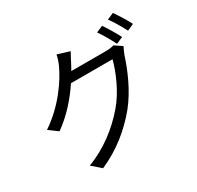

<svg xmlns="http://www.w3.org/2000/svg" viewBox="-186 -1057 1372 1336"><g transform="rotate(-30 500.0 -389.0)"><path d="M422 -634C433 -652 442 -670 451 -687C460 -704 473 -730 488 -756L391 -786C387 -761 374 -725 365 -706C324 -618 229 -470 71 -364L142 -312C242 -383 320 -475 378 -562H712C688 -471 634 -342 555 -251C464 -145 347 -54 205 0L276 62C422 -2 535 -96 625 -205C710 -310 767 -447 799 -548C805 -564 817 -589 824 -603L765 -643C749 -637 727 -634 700 -634ZM712 -777C739 -740 773 -679 793 -639L847 -663C826 -704 790 -764 765 -800ZM822 -817C850 -780 883 -723 905 -680L958 -704C940 -741 901 -803 875 -840Z"/></g></svg>

Font: Noto Sans Japanese Regular
Style: Regular
Weight: 400
Designer: Ryoko NISHIZUKA (kana & ideographs); Paul D. Hunt (Latin, Greek & Cyrillic); Wenlong ZHANG (bopomofo); Sandoll Communica
Foundry: Adobe Systems Incorporated
Version: Version 1.000;PS 1;hotconv 1.0.78;makeotf.lib2.5.61930